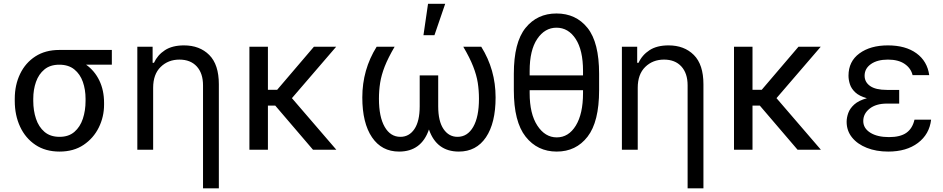

<svg xmlns="http://www.w3.org/2000/svg" viewBox="-20 -793 4997 1017"><path d="M58.2 -258.5V-269.9Q58.2 -343 86.5 -401.6Q114.7 -460.2 167.4 -494.3Q220.2 -528.4 294 -528.4H572.4V-450.3H436.1Q481.2 -418.3 506.2 -366.5Q531.2 -314.6 531.2 -248.6V-238.6Q531.2 -174.7 503.4 -117.9Q475.5 -61.1 422.8 -25.6Q370 9.9 295.5 9.9Q220.9 9.9 167.8 -25.6Q114.7 -61.1 86.5 -121.8Q58.2 -182.5 58.2 -258.5ZM156.2 -269.9V-258.5Q156.2 -207.4 170.6 -164.1Q185 -120.7 215.7 -94.5Q246.4 -68.2 295.5 -68.2Q343.8 -68.2 374.1 -94.5Q404.5 -120.7 418.9 -164.1Q433.2 -207.4 433.2 -258.5V-269.9Q433.2 -318.2 418.9 -359.2Q404.5 -400.2 373.8 -425.2Q343 -450.3 294 -450.3Q245.7 -450.3 215.4 -425.2Q185 -400.2 170.6 -359.2Q156.2 -318.2 156.2 -269.9Z M791.2 -328.1V0H707.4V-545.5H788.4V-460.2H795.5Q814.6 -501.8 853.7 -527.2Q892.8 -552.6 954.5 -552.6Q1037.6 -552.6 1088.4 -501.8Q1139.2 -451 1139.2 -346.6V204.5H1055.4V-340.9Q1055.4 -404.8 1022.2 -441.1Q989 -477.3 930.4 -477.3Q870.7 -477.3 831 -438.4Q791.2 -399.5 791.2 -328.1Z M1399.1 -545.5V-317.5H1448.2L1642.8 -545.5H1760.7L1526.3 -273.1L1761.4 0H1637.8L1437.9 -233.7H1399.1V0H1301.1V-545.5Z M1975.1 -545.5H2070.3Q2035.9 -486.9 2017.9 -441.1Q2000 -395.2 1993.6 -354.4Q1987.2 -313.6 1987.2 -269.9Q1987.2 -174 2017.6 -121.1Q2047.9 -68.2 2100.9 -68.2Q2147.4 -68.2 2175.2 -109.6Q2203.1 -150.9 2203.1 -230.1V-393.5H2301.1V-230.1Q2301.1 -150.9 2329.2 -109.6Q2357.2 -68.2 2403.4 -68.2Q2456.3 -68.2 2486.7 -121.1Q2517 -174 2517 -269.9Q2517 -313.6 2510.7 -354.4Q2504.3 -395.2 2486.3 -441.1Q2468.4 -486.9 2433.9 -545.5H2529.1Q2605.1 -424 2605.1 -277Q2605.1 -141.3 2554 -65.7Q2502.8 9.9 2410.5 9.9Q2292.3 9.9 2252.1 -107.2Q2212 9.9 2093.8 9.9Q2001.8 9.9 1950.5 -65.7Q1899.1 -141.3 1899.1 -277Q1899.1 -424 1975.1 -545.5ZM2223 -606.5 2247.2 -772.7H2338.1L2281.2 -606.5Z M3153.4 -402V-315.3Q3153.4 -148.1 3092.3 -69.1Q3031.2 9.9 2929 9.9Q2826.7 9.9 2764.2 -69.1Q2701.7 -148.1 2701.7 -315.3V-402Q2701.7 -568.2 2763.5 -644.9Q2825.3 -721.6 2927.6 -721.6Q3030.9 -721.6 3092.2 -644.9Q3153.4 -568.2 3153.4 -402ZM2785.5 -393.5H3068.2V-417.6Q3068.2 -527.3 3029.3 -586.8Q2990.4 -646.3 2927.6 -646.3Q2865.8 -646.3 2825.6 -586.8Q2785.5 -527.3 2785.5 -417.6ZM3068.2 -299.7V-315.3H2785.5V-299.7Q2785.5 -190 2826.3 -127.7Q2867.2 -65.3 2929 -65.3Q2991.8 -65.3 3030 -127.7Q3068.2 -190 3068.2 -299.7Z M3358 -328.1V0H3274.1V-545.5H3355.1V-460.2H3362.2Q3381.4 -501.8 3420.5 -527.2Q3459.5 -552.6 3521.3 -552.6Q3604.4 -552.6 3655.2 -501.8Q3706 -451 3706 -346.6V204.5H3622.2V-340.9Q3622.2 -404.8 3589 -441.1Q3555.8 -477.3 3497.2 -477.3Q3437.5 -477.3 3397.7 -438.4Q3358 -399.5 3358 -328.1Z M3965.9 -545.5V-317.5H4014.9L4209.5 -545.5H4327.4L4093 -273.1L4328.1 0H4204.5L4004.6 -233.7H3965.9V0H3867.9V-545.5Z M4742.9 -284.1V-244.3H4677.6Q4620 -244.3 4586.3 -217.5Q4552.6 -190.7 4552.6 -152Q4552.6 -113.6 4589.8 -90.2Q4627.1 -66.8 4688.9 -66.8Q4748.6 -66.8 4780.9 -89.5Q4813.2 -112.2 4823.9 -159.1H4911.9Q4903.1 -82 4842.3 -36Q4781.6 9.9 4684.7 9.9Q4621.4 9.9 4571.6 -9.8Q4521.7 -29.5 4493.1 -65Q4464.5 -100.5 4464.5 -147.7Q4464.5 -170.1 4473.2 -194.4Q4481.9 -218.8 4505.1 -239.7Q4528.4 -260.7 4571.7 -272.7Q4531.2 -284.1 4510.3 -303.8Q4489.3 -323.5 4481.9 -346.8Q4474.4 -370 4474.4 -392Q4474.4 -467.7 4532.3 -510.1Q4590.2 -552.6 4683.2 -552.6Q4776.6 -552.6 4834.2 -510.8Q4891.7 -469.1 4902 -394.9H4813.9Q4805 -431.8 4771.7 -454.5Q4738.3 -477.3 4683.2 -477.3Q4627.1 -477.3 4593.4 -453.7Q4559.7 -430 4559.7 -392Q4559.7 -358 4589 -337.4Q4618.3 -316.8 4677.6 -316.8H4742.9Z"/></svg>

Font: Inter Zeller
Style: Regular
Weight: 400
Designer: Rasmus Andersson; Joe Bland
Foundry: zeller
Version: Version 3.015;git-dec3a8cb1